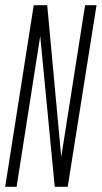

<svg xmlns="http://www.w3.org/2000/svg" viewBox="-25 -720 392 740"><path d="M-5 0 105 -700H157L211 -115L303 -700H347L236 0H186L130 -581L39 0Z"/></svg>

Font: Georama ExtraCondensed Light
Style: Italic
Weight: 300
Width: 2
Italic angle: -9°
Designer: Jean-Baptiste Levee
Foundry: Production Type
Version: Version 1.000